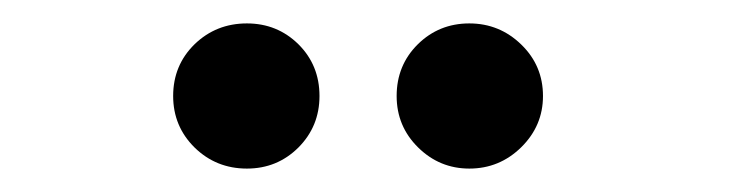

<svg xmlns="http://www.w3.org/2000/svg" viewBox="-20 -729 640 164"><path d="M190.9 -585Q164.6 -585 146.2 -603Q127.9 -621.1 127.9 -647Q127.9 -673.3 146.2 -691.2Q164.6 -709 190.9 -709Q216.8 -709 234.9 -691.2Q252.9 -673.3 252.9 -647Q252.9 -621.1 234.9 -603Q216.8 -585 190.9 -585ZM318.8 -647Q318.8 -673.3 336.9 -691.2Q355 -709 380.9 -709Q406.7 -709 425.3 -690.9Q443.8 -672.9 443.8 -647Q443.8 -621.6 425.3 -603.3Q406.7 -585 380.9 -585Q355.5 -585 337.2 -603Q318.8 -621.1 318.8 -647Z"/></svg>

Font: Arima
Style: Bold
Weight: 700
Designer: Joana Correia and Natanael Gama
Foundry: NDISCOVER
Version: Version 1.100;Glyphs 3.1.2 (3151)